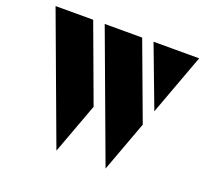

<svg xmlns="http://www.w3.org/2000/svg" viewBox="-133 -950 1223 1127"><g transform="rotate(20 478.5 -387.0)"><path d="M30 -785H265L442 -306L325 11ZM337 -785H571L749 -306L632 11ZM642 -785H927L786 -403Z"/></g></svg>

Font: GENAU
Style: Stencil
Weight: 700
Version: Version 0.8